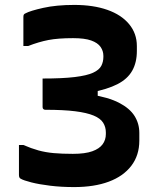

<svg xmlns="http://www.w3.org/2000/svg" viewBox="-20 -740 640 780"><path d="M282 -720Q359 -720 416 -700Q473 -680 504.5 -642Q536 -604 536 -553V-533Q536 -486 517 -452.5Q498 -419 457 -398Q416 -377 348 -364L377 -393V-328L348 -356Q420 -345 463.5 -322.5Q507 -300 526.5 -269Q546 -238 546 -200V-169Q546 -109 513.5 -66.5Q481 -24 422 -2Q363 20 281 20Q229 20 184 14.5Q139 9 107.5 1Q76 -7 64 -14Q60 -16 58.5 -20Q57 -24 57 -29Q57 -32 57 -44Q57 -56 57 -72.5Q57 -89 57 -106Q57 -123 57 -135.5Q57 -148 57 -151H75Q107 -137 136 -129Q165 -121 198.5 -118Q232 -115 276 -115Q326 -115 355 -125.5Q384 -136 397 -154Q410 -172 410 -195V-202Q410 -224 399 -241.5Q388 -259 360.5 -270.5Q333 -282 285.5 -288Q238 -294 164 -294Q159 -294 156 -297Q153 -300 153 -305Q153 -310 153 -326Q153 -342 153 -363Q153 -384 153 -400.5Q153 -417 153 -421Q234 -421 283.5 -427Q333 -433 358 -444.5Q383 -456 391.5 -472.5Q400 -489 400 -509V-513Q400 -533 388.5 -549.5Q377 -566 350.5 -575.5Q324 -585 277 -585Q216 -585 177 -577.5Q138 -570 94 -553H75Q75 -557 75 -568.5Q75 -580 75 -596.5Q75 -613 75 -629Q75 -645 75 -656.5Q75 -668 75 -671Q75 -678 77 -681Q79 -684 84 -686Q102 -696 155.5 -708Q209 -720 282 -720Z"/></svg>

Font: Recursive
Style: Bold
Weight: 700
Version: Version 1.085